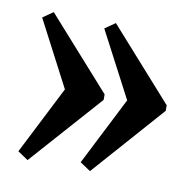

<svg xmlns="http://www.w3.org/2000/svg" viewBox="-55 -471 524 516"><g transform="rotate(10 207.0 -213.0)"><path d="M222.2 -10.7 193.4 -29.8 287.6 -215.3 193.4 -395 221.7 -414.6 394.5 -220.7V-205.6ZM51.8 -10.7 23.4 -29.8 117.7 -215.3 23.9 -395 52.2 -414.6 225.1 -220.7V-205.6Z"/></g></svg>

Font: Elstob 18pt
Style: Bold
Weight: 700
Designer: Peter S. Baker
Version: Version 1.015